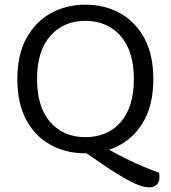

<svg xmlns="http://www.w3.org/2000/svg" viewBox="-20 -641 730 819"><path d="M330 0 407 -24Q470 12 512 33Q554 54 587.5 68Q621 82 658 96Q660 103 660 107.5Q660 112 660 116Q660 135 648.5 146.5Q637 158 616 158Q584 158 532 130.5Q480 103 415 58ZM634 -304Q634 -200 596 -129.5Q558 -59 492.5 -23Q427 13 344 13Q262 13 196 -23Q130 -59 92 -129.5Q54 -200 54 -304Q54 -408 93 -478.5Q132 -549 197.5 -585Q263 -621 344 -621Q426 -621 491.5 -585Q557 -549 595.5 -478.5Q634 -408 634 -304ZM551 -304Q551 -423 494.5 -487.5Q438 -552 344 -552Q251 -552 194.5 -487.5Q138 -423 138 -304Q138 -185 194 -120.5Q250 -56 344 -56Q439 -56 495 -120.5Q551 -185 551 -304Z"/></svg>

Font: Baloo Bhaina 2
Style: Regular
Weight: 400
Designer: Yesha Goshar, Manish Minz, Shuchita Grover and Ek Type
Foundry: Ek Type
Version: Version 1.700